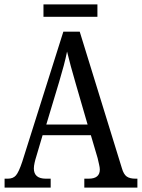

<svg xmlns="http://www.w3.org/2000/svg" viewBox="-20 -859 649 879"><path d="M1 0V-41H16Q40 -41 53 -56Q66 -71 82 -119L270 -714H345L538 -89Q546 -61 560 -51Q574 -41 600 -41H609V0H366V-41H386Q437 -41 437 -83Q437 -92 433.5 -106.5Q430 -121 427 -135L396 -240H175L146 -142Q142 -130 138.5 -114.5Q135 -99 135 -88Q135 -41 190 -41H212V0ZM192 -289H381L327 -475Q314 -520 304 -556.5Q294 -593 287 -623Q281 -593 272 -559Q263 -525 251 -485ZM179 -782V-839H426V-782Z"/></svg>

Font: Noto Serif Condensed
Style: Regular
Weight: 400
Width: 3
Designer: Monotype Design Team
Foundry: Monotype Imaging Inc.
Version: Version 2.013; ttfautohint (v1.8.4.7-5d5b)